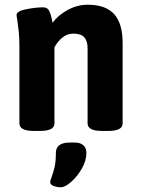

<svg xmlns="http://www.w3.org/2000/svg" viewBox="-20 -551 597 811"><path d="M62 -30V-347Q62 -391 59.5 -414.5Q57 -438 53 -467Q50 -481 50 -488Q50 -504 90.5 -512Q131 -520 162 -520Q180 -520 187 -506.5Q194 -493 197.5 -477Q201 -461 202 -455Q226 -487 266 -509Q306 -531 351 -531Q426 -531 462 -491.5Q498 -452 498 -369V-30Q498 2 438 2H410Q350 2 350 -30V-347Q350 -378 336 -393.5Q322 -409 290 -409Q263 -409 242.5 -391.5Q222 -374 210 -351V-30Q210 2 150 2H122Q62 2 62 -30ZM192 218Q192 211 198 197Q206 175 211 152.5Q216 130 216 95Q216 51 276 51H295Q320 51 332.5 63Q345 75 345 95Q345 127 326 160.5Q307 194 281 217Q255 240 237 240Q221 240 206.5 234.5Q192 229 192 218Z"/></svg>

Font: Asap-Bold
Style: Bold
Weight: 700
Designer: Pablo Cosgaya
Foundry: Omnibus-Type
Version: Version 2.000; ttfautohint (v1.8)